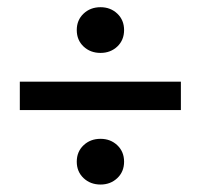

<svg xmlns="http://www.w3.org/2000/svg" viewBox="-20 -592 549 525"><path d="M319.3 -509.8Q319.3 -482.4 300.8 -464.8Q282.2 -447.3 254.9 -447.3Q227.1 -447.3 208.5 -464.8Q189.9 -482.4 189.9 -509.8Q189.9 -537.1 208.5 -554.7Q227.1 -572.3 254.9 -572.3Q282.2 -572.3 300.8 -554.7Q319.3 -537.1 319.3 -509.8ZM34.2 -291V-368.7H474.6V-291ZM254.9 -87.4Q227.1 -87.4 208.5 -105Q189.9 -122.6 189.9 -149.9Q189.9 -177.2 208.5 -194.8Q227.1 -212.4 254.9 -212.4Q282.2 -212.4 300.8 -194.8Q319.3 -177.2 319.3 -149.9Q319.3 -122.6 300.8 -105Q282.2 -87.4 254.9 -87.4Z"/></svg>

Font: Varta
Style: Bold
Weight: 700
Designer: Joana Correia, Viktoriya Grabowska, Eben Sorkin
Foundry: Sorkin Type
Version: Version 1.002; ttfautohint (v1.3) -l 8 -r 24 -G 200 -x 12 -H